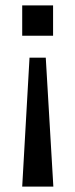

<svg xmlns="http://www.w3.org/2000/svg" viewBox="-20 -509 278 709"><path d="M62 180 89 -296H149L177 180ZM62 -377V-489H176V-377Z"/></svg>

Font: Nunito Sans 12pt ExtraLight 11pt Medium
Style: Regular
Weight: 500
Version: Version 3.101;gftools[0.9.27]